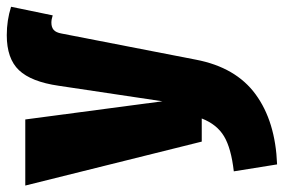

<svg xmlns="http://www.w3.org/2000/svg" viewBox="-174 -472 858 581"><g transform="rotate(-90 255.5 -181.0)"><path d="M28 97Q98 89 134 67.5Q170 46 188 0H118L-15 -534H185L240 -119L287 -433Q299 -516 334 -553Q369 -590 440 -590Q485 -590 526 -577L500 -451Q488 -455 478 -455Q464 -455 456 -448Q448 -441 445 -424L366 -18Q343 103 261 163Q179 223 49 228Z"/></g></svg>

Font: Fira Sans Condensed Black
Style: Regular
Weight: 900
Width: 3
Designer: Carrois Corporate & Edenspiekermann AG
Foundry: Carrois Corporate GbR & Edenspiekermann AG
Version: Version 4.203